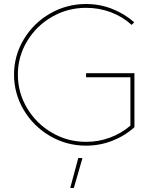

<svg xmlns="http://www.w3.org/2000/svg" viewBox="-20 -723 800 957"><path d="M650 -358V-89Q601 -45 539 -21Q477 3 409 3Q312 3 229.5 -45Q147 -93 98.5 -174.5Q50 -256 50 -351Q50 -446 98.5 -527Q147 -608 229.5 -655.5Q312 -703 409 -703Q477 -703 538.5 -679Q600 -655 649 -612L636 -599Q591 -640 532.5 -662Q474 -684 409 -684Q317 -684 239 -639Q161 -594 115 -517.5Q69 -441 69 -351Q69 -261 115 -184Q161 -107 239 -61.5Q317 -16 409 -16Q471 -16 528 -37Q585 -58 630 -97V-338H409V-358ZM370 65H391L348 214H330Z"/></svg>

Font: Gontserrat Thin
Style: Regular
Weight: 250
Designer: Julieta Ulanovsky
Foundry: Julieta Ulanovsky
Version: Version 6.001